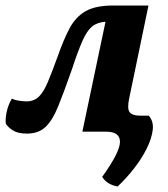

<svg xmlns="http://www.w3.org/2000/svg" viewBox="-31 -478 610 697"><path d="M67 7Q34 7 16 -4.5Q-2 -16 -10 -29Q-12 -48 -6.5 -73Q-1 -98 12 -120Q25 -114 40.5 -112Q56 -110 65 -110Q93 -110 110.5 -127.5Q128 -145 143 -181Q158 -217 178 -272Q200 -335 222 -376Q244 -417 280 -437.5Q316 -458 380 -458H508L438 -121Q430 -84 439.5 -71Q449 -58 479 -58H509Q527 -38 523.5 -7Q520 24 502 60.5Q484 97 456 133Q428 169 396 199Q357 192 340 164Q404 75 404.5 37.5Q405 0 354 0H268L352 -399Q322 -397 303.5 -382Q285 -367 268.5 -330Q252 -293 230 -226Q201 -143 180 -91.5Q159 -40 133.5 -16.5Q108 7 67 7Z"/></svg>

Font: Vollkorn
Style: Bold Italic
Weight: 700
Italic angle: -11°
Designer: Friedrich Althausen
Foundry: Friedrich Althausen
Version: Version 5.000; ttfautohint (v1.8.3)